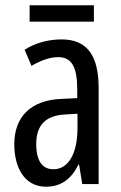

<svg xmlns="http://www.w3.org/2000/svg" viewBox="-20 -696 456 726"><path d="M335 -676H92V-614H335ZM213 -547C162 -547 115 -534 73 -508L99 -447C137 -469 170 -480 200 -480C251 -480 272 -442 272 -360V-325L211 -322C98 -317 34 -256 34 -150C34 -65 71 10 154 10C210 10 249 -18 277 -74H279L291 0H353V-362C353 -480 314 -547 213 -547ZM225 -263 273 -266V-212C273 -114 238 -56 182 -56C141 -56 117 -86 117 -152C117 -222 152 -259 225 -263Z"/></svg>

Font: Noto Sans Gujarati UI ExtraCondensed
Style: Regular
Weight: 400
Width: 2
Designer: Jelle Bosma - Monotype Design Team, Universal Thirst
Foundry: Monotype Imaging Inc.
Version: Version 2.106